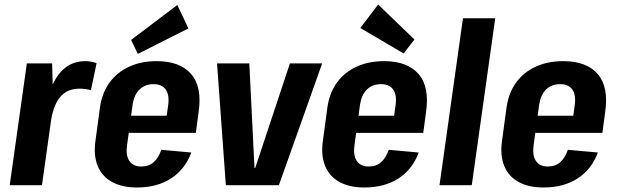

<svg xmlns="http://www.w3.org/2000/svg" viewBox="-20 -821 2739 851"><path d="M99 -540H211L216 -356L166 0H23ZM177 -312Q193 -428 238.5 -489Q284 -550 357 -550Q371 -550 384 -547.5Q397 -545 408 -541L383 -421Q359 -428 332 -428Q279 -428 248 -392.5Q217 -357 206 -285Z M587 10Q521 10 476.5 -14.5Q432 -39 413 -85.5Q394 -132 403 -196L423 -344Q432 -409 465.5 -455Q499 -501 552.5 -525.5Q606 -550 674 -550Q778 -550 827.5 -492.5Q877 -435 860 -322L848 -232H525L536 -308H745L714 -273L725 -352Q732 -399 715 -423.5Q698 -448 661 -448Q623 -448 599 -425Q575 -402 568 -359L543 -176Q537 -132 553.5 -107.5Q570 -83 606 -83Q640 -83 661.5 -102.5Q683 -122 695 -157L828 -145Q800 -70 738 -30Q676 10 587 10ZM815 -695 591 -582 561 -644 766 -799Z M942 -540H1085L1108 -76H1111L1265 -540H1408L1216 0H981Z M1595 10Q1529 10 1484.5 -14.5Q1440 -39 1421 -85.5Q1402 -132 1411 -196L1431 -344Q1440 -409 1473.5 -455Q1507 -501 1560.5 -525.5Q1614 -550 1682 -550Q1786 -550 1835.5 -492.5Q1885 -435 1868 -322L1856 -232H1533L1544 -308H1753L1722 -273L1733 -352Q1740 -399 1723 -423.5Q1706 -448 1669 -448Q1631 -448 1607 -425Q1583 -402 1576 -359L1551 -176Q1545 -132 1561.5 -107.5Q1578 -83 1614 -83Q1648 -83 1669.5 -102.5Q1691 -122 1703 -157L1836 -145Q1808 -70 1746 -30Q1684 10 1595 10ZM1817 -646 1769 -584 1577 -697 1656 -801Z M2175 -740 2071 0H1928L2032 -740Z M2389 10Q2323 10 2278.5 -14.5Q2234 -39 2215 -85.5Q2196 -132 2205 -196L2225 -344Q2234 -409 2267.5 -455Q2301 -501 2354.5 -525.5Q2408 -550 2476 -550Q2580 -550 2629.5 -492.5Q2679 -435 2662 -322L2650 -232H2327L2338 -308H2547L2516 -273L2527 -352Q2534 -399 2517 -423.5Q2500 -448 2463 -448Q2425 -448 2401 -425Q2377 -402 2370 -359L2345 -176Q2339 -132 2355.5 -107.5Q2372 -83 2408 -83Q2442 -83 2463.5 -102.5Q2485 -122 2497 -157L2630 -145Q2602 -70 2540 -30Q2478 10 2389 10Z"/></svg>

Font: Pathway Extreme Condensed
Style: Bold Italic
Weight: 700
Width: 3
Italic angle: -8°
Version: Version 1.001;gftools[0.9.26]